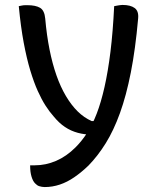

<svg xmlns="http://www.w3.org/2000/svg" viewBox="-20 -557 640 777"><path d="M476 -537Q508 -537 525 -524.5Q542 -512 539 -482Q528 -358 509.5 -264Q491 -170 465.5 -99.5Q440 -29 408 22.5Q376 74 338 113Q310 140 281 160Q252 180 222 190Q192 200 161 200Q155 200 149.5 199Q144 198 139 196.5Q134 195 130 192Q126 189 122 185Q113 176 107.5 157.5Q102 139 102 115V112H108Q111 112 114.5 112Q118 112 121 112Q165 112 207 94Q249 76 286 39Q311 14 332.5 -19Q354 -52 371.5 -97.5Q389 -143 403 -205Q417 -267 427 -347.5Q437 -428 442 -532Q448 -533 452.5 -534Q457 -535 461 -535.5Q465 -536 469 -536.5Q473 -537 476 -537ZM91 -536Q124 -536 142 -525.5Q160 -515 163 -482Q169 -414 180.5 -356.5Q192 -299 208.5 -252Q225 -205 247 -168Q269 -131 294.5 -106Q320 -81 351 -67H385L362 -12H355Q323 -12 295 -19.5Q267 -27 243 -43Q219 -59 197 -86Q180 -105 164 -130Q148 -155 132.5 -189.5Q117 -224 102.5 -272Q88 -320 76 -384Q64 -448 56 -532Q61 -533 65.5 -534Q70 -535 74 -535.5Q78 -536 82.5 -536Q87 -536 91 -536Z"/></svg>

Font: Recursive Monospace Casual
Style: Regular
Weight: 400
Version: Version 1.047